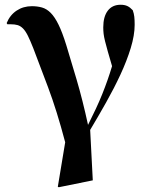

<svg xmlns="http://www.w3.org/2000/svg" viewBox="-20 -576 643 807"><path d="M11 -474 8 -479Q22 -513 50 -531.5Q78 -550 114 -550Q137 -550 156.5 -544.5Q176 -539 193 -522Q210 -505 226 -472.5Q242 -440 259 -385Q277 -326 302 -241.5Q327 -157 350 -51Q368 -87 383 -119Q398 -151 410 -181Q422 -211 432 -239.5Q442 -268 451 -298Q440 -335 433 -360Q426 -385 421.5 -403Q417 -421 415.5 -434Q414 -447 414 -461Q414 -506 433 -531Q452 -556 487 -556Q504 -556 515.5 -550.5Q527 -545 538 -533Q543 -519 544.5 -505.5Q546 -492 546 -472Q546 -428 529.5 -374Q513 -320 486 -262Q459 -204 425.5 -144.5Q392 -85 359 -30L370 182L227 211L223 209L254 22Q219 -111 181.5 -210.5Q144 -310 120 -373Q107 -406 97 -426Q87 -446 76.5 -456.5Q66 -467 54 -470.5Q42 -474 25 -474Z"/></svg>

Font: XinYuGongZhangJiaSongA
Style: Regular
Weight: 900
Designer: XinYuGong
Foundry: Adobe Systems Incorporated
Version: Version 1.00